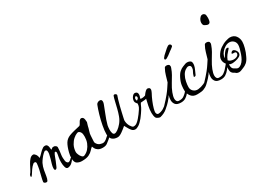

<svg xmlns="http://www.w3.org/2000/svg" viewBox="-50 -1032 2076 1538"><g transform="rotate(-30 988.0 -263.0)"><path d="M333 -52Q330 -46 314.5 -30.5Q299 -15 276 -12Q260 -10 253.5 -30.5Q247 -51 247 -78Q247 -89 248 -100.5Q249 -112 251 -122Q253 -133 255 -143Q257 -153 257 -160Q257 -177 244 -173Q235 -162 227.5 -140Q220 -118 215 -107Q204 -82 197 -65Q190 -48 179 -48Q170 -48 170 -65Q170 -79 174 -94Q178 -109 178 -109Q183 -123 187.5 -140.5Q192 -158 195 -171.5Q198 -185 198 -185Q198 -187 198.5 -191Q199 -195 199 -199Q199 -207 196.5 -214Q194 -221 184 -222Q178 -223 164.5 -210.5Q151 -198 137.5 -180.5Q124 -163 116 -148Q103 -121 98 -93Q93 -65 89.5 -41.5Q86 -18 78 -3Q75 3 66 3Q59 3 51.5 -1.5Q44 -6 44 -12Q46 -30 52.5 -55Q59 -80 67 -115Q70 -127 72 -143Q74 -159 75 -167V-169Q75 -183 62 -183Q57 -183 51 -180Q32 -164 19 -145Q6 -126 -2.5 -112Q-11 -98 -18 -95Q-21 -94 -21 -101Q-21 -105 -20 -110Q-19 -115 -15 -120Q-6 -129 4 -149Q14 -169 25.5 -190.5Q37 -212 51.5 -227.5Q66 -243 83 -243Q93 -243 103.5 -229Q114 -215 116 -193Q133 -207 148 -223.5Q163 -240 183 -253Q191 -257 200 -257Q215 -257 220 -248Q227 -239 228 -222Q229 -205 231 -204Q233 -203 240.5 -210.5Q248 -218 262 -216Q267 -216 276 -210Q285 -204 285 -195Q285 -182 283 -163.5Q281 -145 278 -125Q277 -121 277 -114.5Q277 -108 277 -100Q277 -87 279.5 -72.5Q282 -58 292 -51Q295 -48 300 -48Q311 -48 329 -67Q332 -70 334 -70Q337 -70 337 -64Q337 -56 333 -52Z M673 -78Q676 -81 681 -81Q688 -81 688 -74Q688 -70 683.5 -62Q679 -54 665 -43Q651 -31 636.5 -21Q622 -11 597 -11Q570 -11 554.5 -21Q539 -31 532.5 -43.5Q526 -56 524 -63Q512 -54 499.5 -39.5Q487 -25 464 -13.5Q441 -2 398 -2Q374 -2 354.5 -13.5Q335 -25 335 -64Q335 -75 336.5 -87.5Q338 -100 342 -115Q354 -162 370 -189Q386 -216 418 -229Q438 -237 467 -244Q496 -251 518 -256Q525 -258 530.5 -269.5Q536 -281 543 -291Q547 -296 552 -299.5Q557 -303 563 -303Q568 -303 576 -298Q583 -293 585.5 -279Q588 -265 588 -253Q587 -247 583.5 -238.5Q580 -230 578 -220Q576 -207 568 -183Q560 -159 560 -143Q560 -129 558 -108.5Q556 -88 558 -80Q569 -56 589 -48.5Q609 -41 624 -44Q635 -46 649 -57Q663 -68 673 -78ZM511 -192Q509 -200 501.5 -209Q494 -218 483 -218Q481 -218 475 -216Q458 -210 439 -193.5Q420 -177 406 -151Q392 -125 390 -90Q390 -80 396.5 -64Q403 -48 414 -37Q425 -26 436 -31Q460 -41 476.5 -59.5Q493 -78 504 -105Q509 -118 511.5 -132.5Q514 -147 514 -160Q514 -172 513 -180.5Q512 -189 511 -192Z M973 -63Q947 -32 928 -20Q909 -8 895 -8Q877 -8 864.5 -22.5Q852 -37 843.5 -54Q835 -71 830 -78Q811 -61 785 -42.5Q759 -24 742 -24Q710 -24 692 -40.5Q674 -57 674 -89Q674 -122 682.5 -167Q691 -212 704 -256.5Q717 -301 729 -331Q732 -340 741.5 -346Q751 -352 761 -352Q773 -352 777 -346Q781 -340 781 -332Q781 -322 777.5 -312.5Q774 -303 774 -303Q762 -269 746.5 -232Q731 -195 718 -148Q717 -142 715.5 -131Q714 -120 714 -108Q714 -91 718.5 -76.5Q723 -62 736 -62Q747 -62 765.5 -75Q784 -88 803 -111Q822 -134 833 -164Q843 -191 851 -223Q859 -255 865.5 -283.5Q872 -312 878 -328Q881 -335 887 -335Q895 -335 901.5 -329Q908 -323 906 -318Q902 -308 895 -285Q888 -262 881 -234Q874 -206 868 -179.5Q862 -153 858 -135Q854 -117 854 -115Q854 -100 857 -88Q860 -76 867 -62Q872 -54 879.5 -44.5Q887 -35 895 -35Q914 -35 931.5 -48.5Q949 -62 958 -75Q965 -86 971 -86Q977 -86 977 -75Q977 -67 973 -63Z M1187 -54Q1191 -58 1198 -58Q1205 -58 1205 -52Q1205 -45 1189 -30Q1173 -15 1154 -6Q1135 3 1118 7Q1110 8 1096.5 1.5Q1083 -5 1080 -12Q1076 -21 1074 -32.5Q1072 -44 1072 -57Q1072 -88 1079 -121Q1086 -154 1092 -178Q1080 -174 1065.5 -174Q1051 -174 1040 -172Q1033 -162 1028 -149.5Q1023 -137 1014 -122Q998 -96 978.5 -70.5Q959 -45 939 -29Q919 -13 900 -13Q887 -13 887 -20Q887 -27 904 -33Q928 -42 953 -71Q978 -100 998 -131Q1008 -146 1011 -158.5Q1014 -171 1014 -178Q1014 -178 1005.5 -188.5Q997 -199 997 -209Q997 -231 1011.5 -249Q1026 -267 1042 -262Q1053 -259 1056.5 -252Q1060 -245 1060 -237Q1060 -228 1057 -218.5Q1054 -209 1051 -202Q1054 -198 1064 -198Q1079 -198 1097 -204Q1110 -223 1122 -234Q1134 -245 1144 -243Q1151 -242 1157 -238Q1163 -234 1163 -223Q1163 -214 1154 -196Q1139 -169 1126 -137.5Q1113 -106 1106 -80.5Q1099 -55 1100 -45Q1102 -32 1107.5 -28Q1113 -24 1120 -24Q1125 -24 1130.5 -25.5Q1136 -27 1141 -28Q1156 -33 1166 -39Q1176 -45 1187 -54ZM1038 -223Q1038 -232 1032 -236Q1031 -237 1029 -237Q1024 -237 1020 -230.5Q1016 -224 1016 -218Q1016 -213 1017.5 -206.5Q1019 -200 1024 -203Q1029 -206 1033.5 -211Q1038 -216 1038 -223Z M1421 -109Q1427 -115 1427 -107Q1427 -102 1424.5 -94Q1422 -86 1419 -82Q1409 -68 1395.5 -51Q1382 -34 1364 -22.5Q1346 -11 1321 -11Q1284 -11 1270 -28Q1256 -45 1256 -69Q1256 -80 1258 -91Q1260 -102 1263 -113Q1253 -95 1232 -71.5Q1211 -48 1193 -34Q1189 -31 1185 -31Q1179 -31 1179 -38Q1179 -46 1185 -52Q1227 -96 1249 -123.5Q1271 -151 1283 -170Q1295 -189 1306 -205Q1315 -234 1322.5 -261.5Q1330 -289 1346 -318Q1351 -327 1366 -327Q1376 -327 1384 -322Q1392 -317 1392 -305Q1392 -299 1389 -291Q1378 -260 1365.5 -238.5Q1353 -217 1333 -184Q1312 -150 1299.5 -118Q1287 -86 1287 -64Q1287 -50 1293.5 -41Q1300 -32 1313 -32Q1341 -31 1356 -41.5Q1371 -52 1381 -62Q1394 -76 1403.5 -88Q1413 -100 1421 -109ZM1377 -381Q1377 -388 1394 -406Q1420 -430 1438 -445.5Q1456 -461 1466 -461Q1473 -461 1478 -456Q1483 -451 1483 -445Q1483 -439 1480.5 -436.5Q1478 -434 1474 -431Q1469 -427 1462 -421.5Q1455 -416 1447 -411Q1440 -405 1431.5 -399Q1423 -393 1417 -388Q1401 -377 1395 -374.5Q1389 -372 1386 -372Q1377 -372 1377 -381Z M1594 -66Q1569 -34 1547 -21Q1525 -8 1505 -5.5Q1485 -3 1463 -3Q1429 -3 1410.5 -25.5Q1392 -48 1390 -78Q1389 -98 1392.5 -126Q1396 -154 1412 -187Q1427 -218 1444 -232.5Q1461 -247 1477 -253Q1493 -259 1503 -263Q1511 -266 1520 -266Q1540 -266 1552 -256Q1557 -252 1558.5 -245.5Q1560 -239 1560 -232Q1560 -228 1559.5 -223.5Q1559 -219 1558 -215Q1556 -202 1546.5 -181.5Q1537 -161 1529 -142Q1523 -136 1516 -136Q1508 -136 1512 -145Q1517 -165 1525.5 -178.5Q1534 -192 1534 -202Q1535 -205 1535 -208Q1535 -211 1535 -213Q1535 -227 1523 -232Q1517 -234 1514 -234Q1501 -234 1484 -222Q1467 -210 1456 -189Q1443 -166 1437.5 -137Q1432 -108 1432 -88Q1432 -64 1449.5 -48.5Q1467 -33 1492 -35Q1520 -38 1546.5 -50Q1573 -62 1592 -87Q1595 -89 1598 -89Q1601 -89 1601 -85Q1601 -81 1598.5 -74.5Q1596 -68 1594 -66Z M1837 -529Q1842 -525 1843.5 -515Q1845 -505 1845 -494Q1845 -481 1842.5 -468Q1840 -455 1835 -450Q1829 -444 1821 -444Q1814 -444 1807 -447Q1800 -450 1792 -454Q1778 -460 1778 -483Q1778 -494 1783 -506Q1788 -518 1799 -529Q1807 -537 1818 -537Q1829 -537 1837 -529ZM1791 -109Q1797 -115 1797 -107Q1797 -102 1794.5 -94Q1792 -86 1789 -82Q1779 -68 1765.5 -51Q1752 -34 1734 -22.5Q1716 -11 1691 -11Q1654 -11 1640 -28Q1626 -45 1626 -69Q1626 -80 1628 -91Q1630 -102 1633 -113Q1623 -95 1602 -71.5Q1581 -48 1563 -34Q1559 -31 1555 -31Q1549 -31 1549 -38Q1549 -46 1555 -52Q1597 -96 1619 -123.5Q1641 -151 1653 -170Q1665 -189 1676 -205Q1685 -234 1692.5 -261.5Q1700 -289 1716 -318Q1721 -327 1736 -327Q1746 -327 1754 -322Q1762 -317 1762 -305Q1762 -299 1759 -291Q1748 -260 1735.5 -238.5Q1723 -217 1703 -184Q1682 -150 1669.5 -118Q1657 -86 1657 -64Q1657 -50 1663.5 -41Q1670 -32 1683 -32Q1711 -31 1726 -41.5Q1741 -52 1751 -62Q1764 -76 1773.5 -88Q1783 -100 1791 -109Z M1988 -188Q1988 -167 1979 -133Q1970 -99 1955 -69Q1941 -38 1923.5 -23.5Q1906 -9 1890 -3.5Q1874 2 1864 7Q1860 8 1855.5 9.5Q1851 11 1846 11Q1826 11 1815 0Q1811 -4 1802.5 -8Q1794 -12 1787 -22Q1780 -32 1780 -55Q1780 -79 1786 -101Q1768 -122 1768 -147Q1768 -162 1775 -176Q1794 -212 1823 -232Q1852 -252 1878.5 -260Q1905 -268 1915 -268Q1952 -268 1970 -244Q1988 -220 1988 -188ZM1947 -183Q1947 -206 1931.5 -221Q1916 -236 1893 -236Q1874 -236 1854.5 -224.5Q1835 -213 1821 -196Q1807 -179 1803 -163Q1802 -157 1801.5 -152Q1801 -147 1801 -142Q1812 -166 1824.5 -182Q1837 -198 1843 -202Q1848 -206 1856 -206Q1867 -206 1867 -200Q1867 -196 1856.5 -185.5Q1846 -175 1833 -158.5Q1820 -142 1811 -118Q1819 -108 1832.5 -103.5Q1846 -99 1859 -99Q1873 -99 1885.5 -104.5Q1898 -110 1902 -120Q1903 -123 1903.5 -125.5Q1904 -128 1904 -130Q1904 -140 1895.5 -142.5Q1887 -145 1879 -144H1877Q1866 -144 1866 -149Q1866 -152 1868.5 -155Q1871 -158 1873 -160Q1879 -166 1886 -166Q1896 -166 1908 -153Q1919 -138 1919 -124Q1919 -106 1901.5 -96Q1884 -86 1863 -82Q1842 -78 1831 -78Q1815 -78 1805 -85Q1804 -83 1804 -76Q1804 -48 1819 -38.5Q1834 -29 1844 -24Q1850 -22 1854 -22Q1868 -22 1883.5 -34Q1899 -46 1911 -67Q1920 -83 1928 -105Q1936 -127 1941.5 -148.5Q1947 -170 1947 -183Z"/></g></svg>

Font: Ingrid Darling
Style: Regular
Weight: 400
Designer: Robert E. Leuschke
Foundry: Robert E. Leuschke
Version: Version 1.010; ttfautohint (v1.8.3)